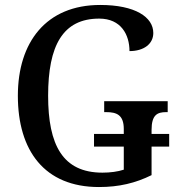

<svg xmlns="http://www.w3.org/2000/svg" viewBox="-20 -744 719 774"><path d="M379 10C460 10 526 -6 591 -38V-153H662V-204H591V-220C591 -281 614 -292 650 -292H656V-336H400V-292H408C450 -292 479 -281 479 -224V-204H359V-153H479V-60C455 -52 424 -48 393 -48C233 -48 174 -159 174 -358C174 -560 233 -669 380 -669C468 -669 502 -604 502 -538C560 -538 598 -567 598 -611C598 -675 525 -724 384 -724C166 -724 52 -574 52 -358C52 -137 159 10 379 10Z"/></svg>

Font: Noto Serif SemiCondensed Medium
Style: Regular
Weight: 500
Width: 4
Designer: Monotype Design Team
Foundry: Monotype Imaging Inc.
Version: Version 2.014